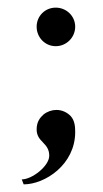

<svg xmlns="http://www.w3.org/2000/svg" viewBox="-20 -384 269 503"><path d="M126 -263C154 -263 177 -286 177 -314C177 -342 154 -364 126 -364C98 -364 76 -342 76 -314C76 -286 98 -263 126 -263ZM42 99C98 99 177 47 177 -38C177 -52 176 -67 166 -79C156 -90 142 -96 128 -96C116 -96 104 -92 94 -84C85 -76 76 -65 76 -45C76 -11 109 -11 109 24C109 51 64 86 37 86Z"/></svg>

Font: Cantique Normal
Style: Regular
Weight: 400
Designer: Sébastien Hayez
Foundry: Sébastien Hayez & Ariel Martín Pérez
Version: Version 1.000;hotconv 1.0.109;makeotfexe 2.5.65596